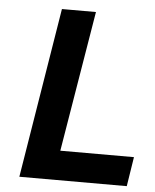

<svg xmlns="http://www.w3.org/2000/svg" viewBox="-51 -744 635 787"><g transform="rotate(5 266.5 -350.0)"><path d="M519 -121 500 0H58L172 -700H312L216 -121Z"/></g></svg>

Font: Be Vietnam
Style: Bold Italic
Weight: 700
Italic angle: -9.66701°
Designer: Gabriel Lam
Foundry: TypeRant
Version: Version 3.000